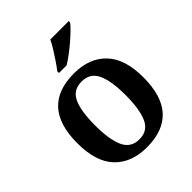

<svg xmlns="http://www.w3.org/2000/svg" viewBox="-215 -893 1030 1030"><g transform="rotate(-45 300.5 -378.0)"><path d="M299 10Q183 10 116.5 -59Q50 -128 50 -270Q50 -410 113.5 -479Q177 -548 302 -548Q418 -548 484.5 -479Q551 -410 551 -270Q551 -128 487 -59Q423 10 299 10ZM301 -49Q365 -49 390.5 -105.5Q416 -162 416 -270Q416 -378 390 -433Q364 -488 300 -488Q236 -488 210.5 -433.5Q185 -379 185 -270Q185 -162 211 -105.5Q237 -49 301 -49ZM247 -619Q262 -638 279.5 -664Q297 -690 314 -717Q331 -744 341 -766H481V-756Q472 -743 451.5 -723Q431 -703 405.5 -681Q380 -659 354 -639.5Q328 -620 305 -606H247Z"/></g></svg>

Font: Noto Naskh Arabic SemiBold
Style: Regular
Weight: 600
Designer: Monotype Design Team, David Williams, Mohamad Dakak and Nizar Qandah
Foundry: Monotype Imaging Inc.
Version: Version 2.016